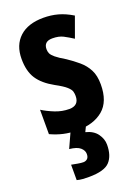

<svg xmlns="http://www.w3.org/2000/svg" viewBox="-151 -621 670 925"><g transform="rotate(-20 184.5 -158.0)"><path d="M345 -160Q345 -72 296 -31Q247 10 164 10Q126 10 93 2.5Q60 -5 28 -20V-145Q55 -128 90 -114Q125 -100 162 -100Q212 -100 212 -149Q212 -161 209 -172Q206 -183 190 -197.5Q174 -212 135 -233Q79 -264 53.5 -303Q28 -342 28 -405Q28 -476 71.5 -516Q115 -556 194 -556Q233 -556 268 -546.5Q303 -537 341 -514L303 -409Q278 -425 256 -436.5Q234 -448 201 -448Q157 -448 157 -408Q157 -396 161.5 -386Q166 -376 181.5 -363Q197 -350 231 -330Q261 -310 287.5 -287.5Q314 -265 329.5 -235Q345 -205 345 -160ZM274 123Q274 180 246 210Q218 240 139 240Q122 240 107.5 239Q93 238 78 234V155Q93 158 110 161Q127 164 138 164Q150 164 158.5 156.5Q167 149 167 132Q167 114 150.5 99.5Q134 85 95 81L132 0H211L196 31Q236 41 255 67.5Q274 94 274 123Z"/></g></svg>

Font: Noto Sans Gujarati ExtraCondensed
Style: Bold
Weight: 700
Width: 2
Designer: Jelle Bosma - Monotype Design Team, Universal Thirst
Foundry: Monotype Imaging Inc.
Version: Version 2.106; ttfautohint (v1.8.4.7-5d5b)